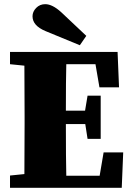

<svg xmlns="http://www.w3.org/2000/svg" viewBox="-20 -901 631 921"><path d="M363 -684 198 -752Q136 -778 136 -823Q136 -845 153.5 -863Q171 -881 197 -881Q231 -881 273 -843L394 -729ZM477 -170H571L564 0H28V-59L97 -66Q98 -146 98 -310V-342Q98 -505 97 -586L28 -593V-652H544L551 -482H457L438 -593H298Q296 -520 296 -370H388L400 -442H463V-235H400L389 -306H296Q296 -140 298 -58H458Z"/></svg>

Font: TypoPRO Source Serif Pro
Style: Regular
Weight: 900
Designer: Frank Grießhammer
Foundry: Adobe Systems Incorporated
Version: Version 1.017;PS 1.0;hotconv 1.0.79;makeotf.lib2.5.61930